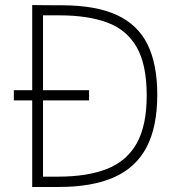

<svg xmlns="http://www.w3.org/2000/svg" viewBox="-20 -743 705 763"><path d="M334 -384.5V-344H35V-384.5ZM108 -723Q109 -723 119.2 -722.8Q129.5 -722.5 146.2 -722.5Q163 -722.5 184.2 -722.2Q205.5 -722 228 -722Q362 -721.5 445 -683Q528 -644.5 566.5 -566Q605 -487.5 605 -367Q605 -239.5 562.8 -158.5Q520.5 -77.5 433.8 -38.8Q347 0 214 0H108ZM151 -682V-41H211Q328 -41 406.2 -72.2Q484.5 -103.5 523.8 -174.2Q563 -245 563 -363Q563 -487.5 522.5 -556.8Q482 -626 404.8 -654Q327.5 -682 217 -682Z"/></svg>

Font: Public Sans Thin
Style: Regular
Weight: 100
Designer: The Public Sans project authors (U.S. Web Design System). Libre Franklin designed by Pablo Impallari and Rodrigo Fuenzal
Version: Version 1.008